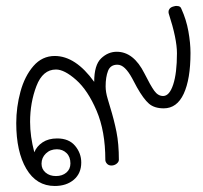

<svg xmlns="http://www.w3.org/2000/svg" viewBox="-20 -607 675 638"><path d="M613 -431Q613 -344 590.5 -295.5Q568 -247 524 -247Q493 -247 475 -262.5Q457 -278 435 -317Q431 -325 419 -347Q407 -369 395 -380.5Q383 -392 370 -392Q347 -392 339 -371.5Q331 -351 331 -320Q331 -301 338 -278Q345 -255 346 -251Q359 -209 367 -169Q375 -129 375 -76Q375 -69 367.5 -63Q360 -57 350 -57Q341 -57 335.5 -63Q330 -69 330 -76Q330 -171 301 -239Q272 -307 233 -341.5Q194 -376 166 -376Q122 -376 101 -321Q80 -266 80 -202Q80 -154 94 -101Q102 -121 121.5 -134Q141 -147 170 -147Q209 -147 229.5 -122.5Q250 -98 250 -67Q250 -31 225.5 -10Q201 11 162 11Q101 11 67.5 -46Q34 -103 34 -198Q34 -251 48 -302.5Q62 -354 91 -387.5Q120 -421 162 -421Q231 -421 293 -335Q293 -391 316 -413Q339 -435 368 -435Q424 -435 460 -363Q480 -323 492.5 -305.5Q505 -288 522 -288Q543 -288 555.5 -326Q568 -364 568 -430Q568 -478 541 -561Q540 -563 540 -568Q540 -573 543 -577Q546 -582 554.5 -585Q563 -588 569 -587Q580 -587 583 -577Q599 -542 606 -503Q613 -464 613 -431ZM118 -63Q118 -45 131.5 -33.5Q145 -22 166 -22Q187 -22 200.5 -33.5Q214 -45 214 -64Q214 -86 201 -98.5Q188 -111 169 -111Q147 -111 132.5 -97Q118 -83 118 -63Z"/></svg>

Font: Mali Light
Style: Regular
Weight: 300
Designer: Kitiyaporn Chalermlarp | Katatrad Aksorn Co.,Ltd.
Foundry: Cadson Demak Co.,Ltd.
Version: Version 1.000; ttfautohint (v1.6)